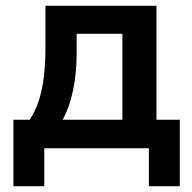

<svg xmlns="http://www.w3.org/2000/svg" viewBox="-20 -509 658 659"><path d="M26 130V-98H82Q102 -129 113.5 -164.5Q125 -200 130.5 -245.5Q136 -291 136 -350V-489H517V-98H597V130H491V0H132V130ZM195 -98H400V-393H243V-321Q243 -258 230.6 -198.9Q218.3 -139.9 195 -98Z"/></svg>

Font: Nunito Sans 12pt ExtraLight
Style: Regular
Weight: 200
Designer: Vernon Adams
Foundry: Vernon Adams
Version: Version 3.101;gftools[0.9.27]